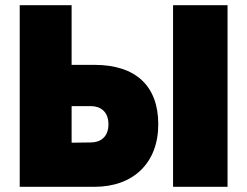

<svg xmlns="http://www.w3.org/2000/svg" viewBox="-20 -720 953 740"><path d="M56 0H344C494 0 590 -92 590 -241C590 -388 504 -470 344 -470H256V-700H56ZM330 -171 256 -170V-311H330C367 -311 398 -290 398 -241C398 -192 367 -171 330 -171ZM647 0H857V-700H647Z"/></svg>

Font: Finlandica Black
Style: Regular
Weight: 900
Designer: Niklas Ekholm, Juho Hiilivirta, Jaakko Suomalainen
Foundry: Helsinki Type Studio
Version: Version 2.000;Glyphs 3.2 (3202)